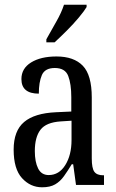

<svg xmlns="http://www.w3.org/2000/svg" viewBox="-20 -786 494 816"><path d="M159 10Q109 10 73.5 -29Q38 -68 38 -150Q38 -230 82.5 -267.5Q127 -305 218 -309L283 -312V-373Q283 -429 270 -463Q257 -497 213 -497Q171 -497 158 -467Q145 -437 145 -388Q71 -388 71 -450Q71 -495 112 -520.5Q153 -546 220 -546Q294 -546 332 -506.5Q370 -467 370 -372V-113Q370 -71 381 -56Q392 -41 419 -41H422V0H303L291 -88H285Q268 -60 252 -37.5Q236 -15 214.5 -2.5Q193 10 159 10ZM187 -42Q231 -42 257.5 -84.5Q284 -127 284 -191V-273L238 -270Q176 -266 152 -234.5Q128 -203 128 -144Q128 -98 142 -70Q156 -42 187 -42ZM177 -619Q198 -657 219.5 -694.5Q241 -732 252 -766H348V-756Q338 -739 315 -711.5Q292 -684 264 -656Q236 -628 212 -606H177Z"/></svg>

Font: Noto Serif ExtraCondensed
Style: Regular
Weight: 400
Width: 2
Designer: Monotype Design Team
Foundry: Monotype Imaging Inc.
Version: Version 2.015